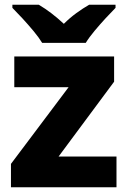

<svg xmlns="http://www.w3.org/2000/svg" viewBox="-20 -786 537 806"><path d="M469 0H26V-98L268 -420H40V-549H459V-443L226 -129H469ZM157 -606Q143 -629 120.5 -656Q98 -683 74.5 -708.5Q51 -734 32 -753V-766H143Q170 -750 195.5 -730.5Q221 -711 248 -686Q273 -711 300.5 -731Q328 -751 354 -766H465V-753Q447 -735 423.5 -709.5Q400 -684 377 -656.5Q354 -629 340 -606Z"/></svg>

Font: Noto Sans Tamil ExtraBold
Style: Regular
Weight: 800
Designer: Jelle Bosma - Monotype Design Team
Foundry: Monotype Imaging Inc.
Version: Version 2.004; ttfautohint (v1.8.4.7-5d5b)